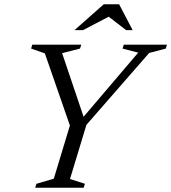

<svg xmlns="http://www.w3.org/2000/svg" viewBox="-20 -881 804 901"><path d="M628.5 -634 555 -653 561 -671.5H763.5L758 -653L680 -632.5L385.5 -295L308.5 -41L378.5 -18.5L372.5 0H145L151 -18.5L232.5 -42.5L308 -292L190.5 -630.5L126 -653L131.5 -671.5H361.5L355.5 -653L271.5 -631.5L379 -313L356 -314ZM329.5 -739.5 467 -861H539L602.5 -739.5H572L485 -806.5H497.5L369.5 -739.5Z"/></svg>

Font: Newsreader 20pt
Style: Italic
Weight: 400
Italic angle: -17°
Version: Version 1.003